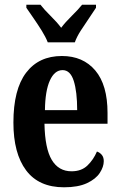

<svg xmlns="http://www.w3.org/2000/svg" viewBox="-20 -786 510 816"><path d="M252 10Q145 10 91 -62Q37 -134 37 -265Q37 -406 91 -477Q145 -548 243 -548Q333 -548 385 -486.5Q437 -425 437 -306V-260H169Q171 -155 200 -106.5Q229 -58 284 -58Q326 -58 351.5 -82.5Q377 -107 392 -142Q404 -138 412.5 -128Q421 -118 421 -101Q421 -77 404 -51Q387 -25 349.5 -7.5Q312 10 252 10ZM308 -318Q308 -396 293.5 -442Q279 -488 246 -488Q212 -488 192 -444Q172 -400 171 -318ZM183 -606Q174 -629 157.5 -655.5Q141 -682 123 -708Q105 -734 92 -753V-766H152Q168 -745 195 -718.5Q222 -692 240 -668Q258 -692 285 -718.5Q312 -745 329 -766H388V-753Q376 -734 358 -708Q340 -682 323 -655.5Q306 -629 298 -606Z"/></svg>

Font: Noto Serif Ethiopic ExtraCondensed
Style: Bold
Weight: 700
Width: 2
Designer: Monotype Design Team
Foundry: Monotype Imaging Inc.
Version: Version 2.102; ttfautohint (v1.8.4.7-5d5b)